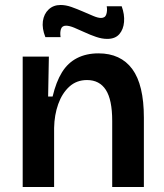

<svg xmlns="http://www.w3.org/2000/svg" viewBox="-20 -750 659 770"><path d="M71 0V-319V-523H176L173 -363H191Q205 -422 228.5 -460Q252 -498 289 -517Q326 -536 375 -536Q464 -536 510.5 -473Q557 -410 557 -278V0H430V-265Q430 -350 404.5 -389.5Q379 -429 329 -429Q287 -429 258 -402.5Q229 -376 213.5 -332.5Q198 -289 197 -237V0ZM410 -594Q389 -594 365.5 -602Q342 -610 319.5 -620.5Q297 -631 277.5 -639Q258 -647 245 -647Q229 -647 224.5 -633.5Q220 -620 223 -601H162Q148 -636 152 -665Q156 -694 175 -712Q194 -730 223 -730Q244 -730 266.5 -722Q289 -714 312 -704Q335 -694 354 -686Q373 -678 385 -678Q402 -678 406.5 -693Q411 -708 408 -725H468Q480 -692 477.5 -662Q475 -632 458.5 -613Q442 -594 410 -594Z"/></svg>

Font: Bricolage Grotesque 96pt ExtraBold SemiBold
Style: Regular
Weight: 600
Version: Version 1.001;gftools[0.9.33.dev8+g029e19f]